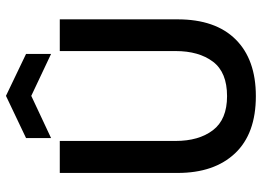

<svg xmlns="http://www.w3.org/2000/svg" viewBox="-140 -746 899 660"><g transform="rotate(-90 310.0 -415.5)"><path d="M310 14Q181 14 113.5 -57.5Q46 -129 46 -255V-660H156V-262Q156 -182 193 -133.5Q230 -85 310 -85Q392 -85 428.5 -133.5Q465 -182 465 -262V-660H574V-255Q574 -125 505 -55.5Q436 14 310 14ZM166 -690V-776L311 -845L455 -776V-690L311 -758Z"/></g></svg>

Font: Bricolage Grotesque 48pt Medium
Style: Regular
Weight: 500
Designer: Mathieu Triay
Foundry: Atelier Triay
Version: Version 1.000; ttfautohint (v1.8.4.7-5d5b);gftools[0.9.32]